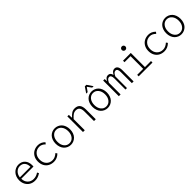

<svg xmlns="http://www.w3.org/2000/svg" viewBox="488 -2585 4420 4420"><g transform="rotate(-45 2698.0 -374.5)"><path d="M330.1 13.2Q259.3 13.2 201.7 -18.3Q144 -49.8 109.1 -111.3Q74.2 -172.9 74.2 -253.9Q74.2 -314 94.7 -365.2Q115.2 -416.5 149.2 -450.2Q183.1 -483.9 226.6 -502.9Q270 -522 316.9 -522Q417.5 -522 475.8 -458.3Q534.2 -394.5 534.2 -285.2Q534.2 -257.3 532.2 -244.1H134.8Q135.7 -152.3 191.7 -94.7Q247.6 -37.1 335.9 -37.1Q418.5 -37.1 492.2 -88.9L514.2 -46.9Q472.7 -19 429.4 -2.9Q386.2 13.2 330.1 13.2ZM133.8 -289.1H479Q479 -378.4 435.8 -426.8Q392.6 -475.1 316.9 -475.1Q248.5 -475.1 196 -424.1Q143.6 -373 133.8 -289.1Z M946.8 13.2Q871.6 13.2 812.5 -17.8Q753.4 -48.8 719 -110.1Q684.6 -171.4 684.6 -253.9Q684.6 -336.9 720.9 -398.7Q757.3 -460.4 816.9 -491.2Q876.5 -522 949.7 -522Q1048.3 -522 1123.5 -444.8L1092.8 -405.8Q1025.4 -473.1 950.7 -473.1Q858.9 -473.1 801.8 -412.1Q744.6 -351.1 744.6 -253.9Q744.6 -156.2 801 -96.2Q857.4 -36.1 949.7 -36.1Q1030.8 -36.1 1108.4 -106.9L1135.7 -68.8Q1052.2 13.2 946.8 13.2Z M1264.2 -253.9Q1264.2 -316.4 1283 -367.7Q1301.8 -418.9 1334 -452.4Q1366.2 -485.8 1408.7 -503.9Q1451.2 -522 1499 -522Q1546.9 -522 1589.4 -503.9Q1631.8 -485.8 1664.3 -452.4Q1696.8 -418.9 1715.6 -367.7Q1734.4 -316.4 1734.4 -253.9Q1734.4 -192.4 1715.6 -141.4Q1696.8 -90.3 1664.3 -56.9Q1631.8 -23.4 1589.4 -5.1Q1546.9 13.2 1499 13.2Q1451.2 13.2 1408.7 -5.1Q1366.2 -23.4 1334 -56.9Q1301.8 -90.3 1283 -141.4Q1264.2 -192.4 1264.2 -253.9ZM1674.3 -253.9Q1674.3 -351.1 1625 -412.1Q1575.7 -473.1 1499 -473.1Q1422.4 -473.1 1373.3 -412.1Q1324.2 -351.1 1324.2 -253.9Q1324.2 -156.7 1373 -96.4Q1421.9 -36.1 1499 -36.1Q1576.2 -36.1 1625.2 -96.7Q1674.3 -157.2 1674.3 -253.9Z M1899.9 0V-509.8H1947.8L1953.6 -414.1H1958Q2002.9 -466.3 2047.4 -494.1Q2091.8 -522 2145 -522Q2232.4 -522 2274.2 -471.4Q2315.9 -420.9 2315.9 -317.9V0H2257.8V-310.1Q2257.8 -392.1 2227.5 -431.6Q2197.3 -471.2 2130.9 -471.2Q2085 -471.2 2047.4 -446Q2009.8 -420.9 1958 -361.8V0Z M2577.6 -573.2 2673.3 -713.9H2723.6L2819.3 -573.2H2772.5L2700.2 -672.9H2696.3L2624.5 -573.2ZM2463.4 -253.9Q2463.4 -316.4 2482.2 -367.7Q2501 -418.9 2533.2 -452.4Q2565.4 -485.8 2607.9 -503.9Q2650.4 -522 2698.2 -522Q2746.1 -522 2788.6 -503.9Q2831.1 -485.8 2863.5 -452.4Q2896 -418.9 2914.8 -367.7Q2933.6 -316.4 2933.6 -253.9Q2933.6 -192.4 2914.8 -141.4Q2896 -90.3 2863.5 -56.9Q2831.1 -23.4 2788.6 -5.1Q2746.1 13.2 2698.2 13.2Q2650.4 13.2 2607.9 -5.1Q2565.4 -23.4 2533.2 -56.9Q2501 -90.3 2482.2 -141.4Q2463.4 -192.4 2463.4 -253.9ZM2873.5 -253.9Q2873.5 -351.1 2824.2 -412.1Q2774.9 -473.1 2698.2 -473.1Q2621.6 -473.1 2572.5 -412.1Q2523.4 -351.1 2523.4 -253.9Q2523.4 -156.7 2572.3 -96.4Q2621.1 -36.1 2698.2 -36.1Q2775.4 -36.1 2824.5 -96.7Q2873.5 -157.2 2873.5 -253.9Z M3066.9 0V-509.8H3114.3L3119.1 -440.9H3122.1Q3143.6 -481 3168.7 -501.5Q3193.8 -522 3231.9 -522Q3308.1 -522 3326.2 -432.1Q3353 -478.5 3379.2 -500.2Q3405.3 -522 3442.9 -522Q3493.2 -522 3520.5 -482.9Q3547.9 -443.8 3547.9 -368.2V0H3491.2V-361.8Q3491.2 -471.2 3428.2 -471.2Q3398.4 -471.2 3376.5 -449.5Q3354.5 -427.7 3332 -379.9V0H3283.2V-361.8Q3283.2 -471.2 3218.3 -471.2Q3189.9 -471.2 3168.2 -449.2Q3146.5 -427.2 3124 -379.9V0Z M3866.7 -702.1Q3866.7 -728.5 3883.8 -745.4Q3900.9 -762.2 3925.8 -762.2Q3950.7 -762.2 3967.8 -745.4Q3984.9 -728.5 3984.9 -702.1Q3984.9 -677.7 3967.5 -660.9Q3950.2 -644 3925.8 -644Q3901.4 -644 3884 -660.9Q3866.7 -677.7 3866.7 -702.1ZM3712.9 0V-48.8H3908.7V-460.9H3712.9V-509.8H3965.8V-48.8H4162.6V0Z M4544.4 13.2Q4469.2 13.2 4410.2 -17.8Q4351.1 -48.8 4316.7 -110.1Q4282.2 -171.4 4282.2 -253.9Q4282.2 -336.9 4318.6 -398.7Q4355 -460.4 4414.6 -491.2Q4474.1 -522 4547.4 -522Q4646 -522 4721.2 -444.8L4690.4 -405.8Q4623 -473.1 4548.3 -473.1Q4456.5 -473.1 4399.4 -412.1Q4342.3 -351.1 4342.3 -253.9Q4342.3 -156.2 4398.7 -96.2Q4455.1 -36.1 4547.4 -36.1Q4628.4 -36.1 4706.1 -106.9L4733.4 -68.8Q4649.9 13.2 4544.4 13.2Z M4861.8 -253.9Q4861.8 -316.4 4880.6 -367.7Q4899.4 -418.9 4931.6 -452.4Q4963.9 -485.8 5006.3 -503.9Q5048.8 -522 5096.7 -522Q5144.5 -522 5187 -503.9Q5229.5 -485.8 5262 -452.4Q5294.4 -418.9 5313.2 -367.7Q5332 -316.4 5332 -253.9Q5332 -192.4 5313.2 -141.4Q5294.4 -90.3 5262 -56.9Q5229.5 -23.4 5187 -5.1Q5144.5 13.2 5096.7 13.2Q5048.8 13.2 5006.3 -5.1Q4963.9 -23.4 4931.6 -56.9Q4899.4 -90.3 4880.6 -141.4Q4861.8 -192.4 4861.8 -253.9ZM5272 -253.9Q5272 -351.1 5222.7 -412.1Q5173.3 -473.1 5096.7 -473.1Q5020 -473.1 4970.9 -412.1Q4921.9 -351.1 4921.9 -253.9Q4921.9 -156.7 4970.7 -96.4Q5019.5 -36.1 5096.7 -36.1Q5173.8 -36.1 5222.9 -96.7Q5272 -157.2 5272 -253.9Z"/></g></svg>

Font: Office Code Pro D Light
Style: Regular
Weight: 300
Designer: Nathan Rutzky & Paul D. Hunt
Foundry: Adobe Systems Incorporated
Version: Version 1.004;PS 001.004;hotconv 1.0.70;makeotf.lib2.5.58329